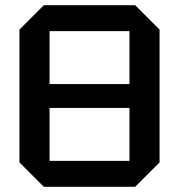

<svg xmlns="http://www.w3.org/2000/svg" viewBox="-20 -720 690 740"><path d="M55 -94V-606L149 -700H501L595 -606V-94L501 0H149ZM171 -600V-396H479V-600ZM171 -100H479V-304H171Z"/></svg>

Font: Tektur Medium
Style: Regular
Weight: 500
Designer: Adam Jagosz
Foundry: Adam Jagosz
Version: Version 1.005;gftools[0.9.30]